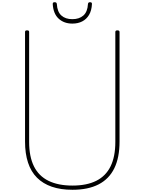

<svg xmlns="http://www.w3.org/2000/svg" viewBox="-20 -1694 1305 1733"><path d="M634 19Q528 19 448 -8.5Q368 -36 314 -90Q260 -144 233 -226Q206 -308 206 -416V-1405Q206 -1413 210 -1416.5Q214 -1420 224 -1420Q235 -1420 239 -1416.5Q243 -1413 243 -1405V-413Q243 -280 286.5 -192.5Q330 -105 417.5 -62Q505 -19 634 -19Q763 -19 849 -62Q935 -105 978 -192.5Q1021 -280 1021 -413V-1405Q1021 -1413 1025.5 -1416.5Q1030 -1420 1040 -1420Q1059 -1420 1059 -1405V-416Q1059 -271 1011.5 -174.5Q964 -78 869.5 -29.5Q775 19 634 19ZM633 -1481Q558 -1481 509.5 -1525.5Q461 -1570 456 -1658Q456 -1667 460 -1670.5Q464 -1674 474 -1674Q483 -1674 487.5 -1670Q492 -1666 493 -1658Q497 -1587 534 -1554Q571 -1521 633 -1521Q695 -1521 732.5 -1554Q770 -1587 774 -1658Q775 -1666 779 -1670Q783 -1674 792 -1674Q802 -1674 806 -1670.5Q810 -1667 810 -1658Q807 -1599 784 -1560Q761 -1521 722.5 -1501Q684 -1481 633 -1481Z"/></svg>

Font: Playwrite BE WAL Thin
Style: Regular
Weight: 250
Version: Version 1.002